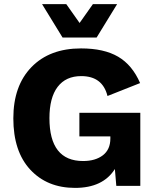

<svg xmlns="http://www.w3.org/2000/svg" viewBox="-20 -906 763 936"><path d="M451 -723H285L185 -886H303L368 -794L433 -886H551ZM367 -356H664V0H547L540 -82Q482 10 346 10Q210 10 127.5 -79Q45 -168 45 -329Q45 -488 133.5 -579Q222 -670 375 -670Q487 -670 556 -629.5Q625 -589 663 -501L504 -438Q480 -535 376 -535Q301 -535 261 -482.5Q221 -430 221 -330Q221 -121 385 -121Q445 -121 481.5 -149Q518 -177 518 -231V-241H367Z"/></svg>

Font: Elaine Sans
Style: Bold
Weight: 700
Designer: Wei Huang
Foundry: Wei Huang
Version: Version 2.001;December 24, 2019;FontCreator 12.0.0.2547 64-b